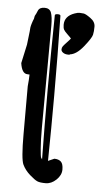

<svg xmlns="http://www.w3.org/2000/svg" viewBox="-50 -695 386 731"><g transform="rotate(5 143.0 -329.5)"><path d="M176 -497.6C181.1 -494 187.7 -492.2 195.8 -492.2H201.2V-493.7C218.1 -495.3 235.5 -507.2 253.4 -529.5C271.3 -551.8 281.2 -567.2 283.2 -575.7C285.2 -584.1 286.1 -594.6 286.1 -606.9C286.1 -619.3 279.9 -630 267.3 -638.9C254.8 -647.9 245.9 -652.7 240.7 -653.3C235.5 -654 230.5 -654.4 225.6 -654.5C220.7 -654.7 214.2 -653.3 206.1 -650.4C181 -641.6 168.5 -626.1 168.5 -604C168.5 -595.9 169.7 -589.6 172.1 -585.2C174.6 -580.8 179.4 -575.2 186.8 -568.4C194.1 -561.5 198.7 -556.8 200.7 -554.2C198.7 -551.3 194.2 -546.1 187 -538.6C179.9 -531.1 175 -525.6 172.4 -522C169.8 -518.4 168.5 -514.3 168.5 -509.8C168.5 -505.2 171 -501.1 176 -497.6ZM154.3 -82.5C155.6 -164.9 156.2 -247.7 156.2 -331.1C156.2 -432.3 155.3 -534.2 153.3 -636.7C153.3 -640.3 149.7 -642.1 142.6 -642.1C135.4 -642.1 131.8 -640.3 131.8 -636.7C130.2 -540 129.4 -443.2 129.4 -346.2C129.4 -259.9 130 -173.3 131.3 -86.4C130.4 -87.7 129.1 -89.6 127.4 -92C125.8 -94.5 124.2 -106 122.6 -126.7C120.9 -147.4 120.1 -174.2 120.1 -207L122.1 -596.7C122.1 -618.8 120.1 -635.3 116.2 -646C112.3 -656.7 103.8 -662.1 90.8 -662.1C77.8 -662.1 69.4 -657.5 65.7 -648.2C61.9 -638.9 59.3 -633.4 57.9 -631.6C56.4 -629.8 55.4 -626.8 54.9 -622.6C54.4 -618.3 53.7 -615.5 52.7 -614C51.8 -612.5 49.7 -606.9 46.6 -596.9C43.5 -587 42 -577.1 42 -567.4L36.1 -516.6L20.5 -444.8V-444.3C24.4 -417.6 33.5 -404.3 47.9 -404.3L55.7 -403.8C55.3 -389.5 54.4 -374.5 52.7 -358.9V-175.8C52.7 -112.3 56 -73.7 62.5 -60.1C69 -46.4 78.6 -33.9 91.3 -22.7C104 -11.5 113.8 -4.4 120.6 -1.5C127.4 1.5 138.1 2.9 152.6 2.9C167.1 2.9 180.6 -3 193.1 -14.9C205.6 -26.8 211.9 -40 211.9 -54.4C211.9 -68.9 208.9 -78.9 202.9 -84.5C196.9 -90 188.5 -92.8 177.7 -92.8Z"/></g></svg>

Font: Drukaatie burti
Style: Regular
Weight: 400
Version: Version 0.14.4